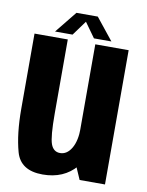

<svg xmlns="http://www.w3.org/2000/svg" viewBox="-82 -777 641 840"><g transform="rotate(10 238.5 -357.0)"><path d="M329.7 0H442.4V-596.4H294.2V-81.4ZM172 -596.5H24.2V-262.5Q24.2 -150.9 45.8 -73.2Q67.4 4.5 165.7 4.5Q259.5 4.5 313.8 -59.1Q368.1 -122.7 368.1 -203.4L294.6 -224.1Q294.6 -167.1 274.9 -134.2Q255.3 -101.2 224.5 -101.2Q195 -101.2 183.5 -133Q172 -164.7 172 -267.1ZM111 -621H188.9L236.8 -686.6L283.9 -621H361.4L283.9 -717.8H189.1Z"/></g></svg>

Font: Anybody Thin Condensed
Style: Regular
Weight: 100
Width: 3
Version: Version 1.113;gftools[0.9.25]